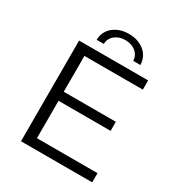

<svg xmlns="http://www.w3.org/2000/svg" viewBox="-204 -1020 1077 1156"><g transform="rotate(30 334.5 -442.5)"><path d="M609 -64V0H114V-700H594V-636H188V-387H550V-324H188V-64ZM355 -885Q419 -885 462 -850.5Q505 -816 507 -757H457Q456 -795 427 -818.5Q398 -842 355 -842Q312 -842 283 -818.5Q254 -795 253 -757H203Q205 -816 248 -850.5Q291 -885 355 -885Z"/></g></svg>

Font: Montserrat-Regular
Style: Regular
Weight: 400
Version: Version 7.200